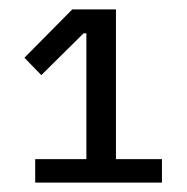

<svg xmlns="http://www.w3.org/2000/svg" viewBox="-20 -718 399 409"><path d="M55 -329H325V-379H227V-698H134L32 -595L68 -558L158 -647H164V-379H55Z"/></svg>

Font: Braiins Sans
Style: Regular
Weight: 400
Designer: Mike Abbink, Paul van der Laan, Pieter van Rosmalen, Jiri Chlebus, Lubos Buracinsky
Foundry: Bold Monday, Sudetype
Version: Version 1.000;hotconv 1.0.109;makeotfexe 2.5.65596